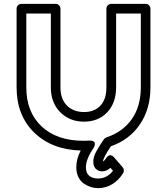

<svg xmlns="http://www.w3.org/2000/svg" viewBox="-20 -746 799 994"><path d="M65.9 -293.9V-701.2Q65.9 -711.9 73.7 -719Q81.5 -726.1 90.8 -726.1H268.1Q278.8 -726.1 285.9 -718.3Q293 -710.4 293 -701.2V-293.9Q293 -233.4 326.4 -199.7Q359.9 -166 415 -166Q468.8 -166 499.8 -199Q530.8 -231.9 530.8 -293.9V-701.2Q530.8 -711.9 538.8 -719Q546.9 -726.1 556.2 -726.1H733.9Q744.6 -726.1 751.7 -718.3Q758.8 -710.4 758.8 -701.2V-293.9Q758.8 -182.6 704.6 -102.5Q650.4 -22.5 554.2 11.2Q514.6 69.8 513.2 89.8Q522 85.4 530.8 70.8Q532.7 67.9 535.2 65.4Q537.6 63 543 59.6Q548.3 56.2 555.7 58.1Q563 60.1 570.8 68.8L615.2 120.1Q620.1 126 621.1 134.5Q622.1 143.1 618.2 148.9Q596.2 186 562 207Q527.8 228 487.8 228Q468.8 228 450.2 222.2Q431.6 216.3 414.1 204.3Q396.5 192.4 385.7 170.4Q375 148.4 375 120.1Q375 76.7 397.9 33.2Q247.6 28.8 156.7 -60.1Q65.9 -148.9 65.9 -293.9ZM116.2 -293.9Q116.2 -165.5 195.6 -91.3Q274.9 -17.1 414.1 -17.1L441.9 -18.1Q455.6 -18.6 462.9 -14.6Q470.2 -10.7 470.9 -5.1Q471.7 0.5 470.2 6.6Q468.8 12.7 466.3 16.6L463.9 21Q424.8 77.6 424.8 120.1Q424.8 150.9 442.4 164.6Q460 178.2 487.8 178.2Q533.7 178.2 564.9 138.2L551.8 123Q531.7 141.1 508.8 141.1Q493.2 141.1 481.9 132.8Q462.9 119.6 462.9 91.8Q462.9 68.4 476.1 42.5Q489.3 16.6 517.1 -23.9Q522.5 -31.2 529.8 -34.2Q615.2 -62.5 662.1 -128.9Q709 -195.3 709 -293.9V-675.8H581.1V-293.9Q581.1 -213.4 535.2 -164.8Q489.3 -116.2 415 -116.2Q340.3 -116.2 291.7 -165.3Q243.2 -214.4 243.2 -293.9V-675.8H116.2Z"/></svg>

Font: Trueno Bold Outline
Style: Regular
Weight: 700
Width: 6
Designer: Julieta Ulanovsky
Foundry: Julieta Ulanovsky
Version: Version 3.001b | FøM Fix